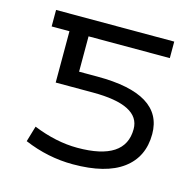

<svg xmlns="http://www.w3.org/2000/svg" viewBox="-84 -606 714 702"><g transform="rotate(15 273.5 -255.5)"><path d="M250 -52.7Q431.6 -52.7 431.6 -171.9Q431.6 -262.7 252.9 -262.7H112.3V-457H44.9V-519.5H492.2V-457H184.6V-323.2H254.9Q502 -323.2 502 -171.9Q502 -85 438 -37.6Q374 9.8 250 9.8Q155.3 9.8 65.4 -28.3L83 -87.9Q169.9 -52.7 250 -52.7Z"/></g></svg>

Font: Mgen+ 1c regular
Style: Regular
Weight: 400
Designer: [Source Han Sans]
Ryoko NISHIZUKA  (kana & ideographs); Paul D. Hunt (Latin, Greek & Cyrillic); Wenlong ZHANG  (bopomofo
Version: Version 1.059.20150602